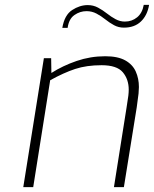

<svg xmlns="http://www.w3.org/2000/svg" viewBox="-20 -772 635 792"><path d="M76 0 161 -532H191L192 -471Q239 -501 296 -520.5Q353 -540 414 -540Q466 -540 496.5 -523Q527 -506 540 -477Q553 -448 553 -413Q553 -402 551.5 -386Q550 -370 544 -329L491 0H450L502 -328Q508 -364 509.5 -378Q511 -392 511 -402Q511 -445 486.5 -474Q462 -503 399 -503Q337 -503 290 -487.5Q243 -472 187 -441L117 0ZM237 -657Q246 -710 277.5 -730.5Q309 -751 342 -751Q365 -751 384.5 -740.5Q404 -730 421 -716.5Q438 -703 456.5 -693Q475 -683 495 -683Q524 -683 545.5 -700.5Q567 -718 573 -752H595Q588 -709 561.5 -683.5Q535 -658 491 -658Q469 -658 450.5 -668Q432 -678 414.5 -692Q397 -706 378 -716Q359 -726 337 -726Q310 -726 287 -710Q264 -694 259 -657Z"/></svg>

Font: Exo Thin ExtraLight
Style: Italic
Weight: 250
Italic angle: -9°
Version: Version 2.000